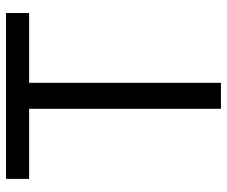

<svg xmlns="http://www.w3.org/2000/svg" viewBox="-79 -689 768 650"><g transform="rotate(-90 305.0 -364.0)"><path d="M24.4 -727.5H585.9V-649.4H349.6V0H261.7V-649.4H24.4Z"/></g></svg>

Font: Intratopia Thin
Style: Regular
Weight: 100
Designer: Rasmus Andersson
Foundry: rsms
Version: Version 3.000;Glyphs 3.2.3 (3260)